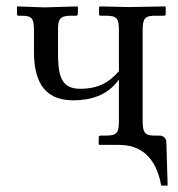

<svg xmlns="http://www.w3.org/2000/svg" viewBox="-20 -451 556 599"><path d="M425 -76V-354C425 -395 432 -402 466 -402H491C495 -402 497 -404 497 -407V-429L496 -431L383 -429L291 -431L289 -429V-407C289 -403 291 -402 294 -402H310C346 -402 351 -393 351 -354V-229C320 -193 285 -174 230 -174C169 -174 161 -218 161 -286V-360C161 -392 168 -402 202 -402H217C221 -402 223 -404 223 -408V-429L221 -431L119 -428L34 -431L33 -429V-407C33 -403 35 -402 38 -402H46C81 -402 86 -393 86 -355V-290C86 -212 108 -138 208 -138C261 -138 315 -152 351 -203V-76C351 -37 346 -28 310 -28H294C290 -28 288 -26 288 -22V-1L290 1H352C448 1 474 79 483 128H503L499 -7C499 -21 488 -28 478 -28H461C430 -28 425 -40 425 -76Z"/></svg>

Font: Libertinus Serif Display
Style: Regular
Weight: 400
Designer: Philipp H. Poll
Foundry: Khaled Hosny
Version: Version 6.1